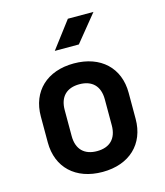

<svg xmlns="http://www.w3.org/2000/svg" viewBox="-117 -874 834 971"><g transform="rotate(-15 300.0 -388.0)"><path d="M350 -645 464 -785H330L224 -645ZM300 9C441 9 530 -76 530 -207V-344C530 -474 441 -559 300 -559C159 -559 70 -474 70 -343V-207C70 -76 159 9 300 9ZM300 -100C234 -100 195 -137 195 -207V-343C195 -413 234 -450 300 -450C366 -450 405 -413 405 -343V-207C405 -137 366 -100 300 -100Z"/></g></svg>

Font: Tekne LDO
Style: Bold
Weight: 700
Monospace: yes
Designer: Alessio Laiso, Mario Rullo, Paolo Rosset
Foundry: Alessio Laiso
Version: Version 1.000;hotconv 1.0.109;makeotfexe 2.5.65596